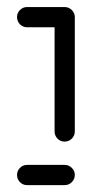

<svg xmlns="http://www.w3.org/2000/svg" viewBox="-20 -539 279 559"><path d="M29.6 -489.3Q29.6 -501.1 38.1 -509.8Q46.7 -518.5 58.9 -518.5H168.1Q180.4 -518.5 189.1 -509.8Q197.8 -501.1 197.8 -489.3Q197.8 -477 189.1 -468.3Q180.4 -459.6 168.1 -459.6H58.9Q46.7 -459.6 38.1 -468.3Q29.6 -477 29.6 -489.3ZM168.1 -518.5Q180.4 -518.5 189.1 -509.8Q197.8 -501.1 197.8 -488.9V-156.3Q197.8 -144.1 189.1 -135.4Q180.4 -126.7 168.1 -126.7Q155.9 -126.7 147.4 -135.4Q138.9 -144.1 138.9 -156.3V-488.9Q138.9 -501.1 147.4 -509.8Q155.9 -518.5 168.1 -518.5ZM29.6 -29.6Q29.6 -41.5 38.1 -50.2Q46.7 -58.9 58.9 -58.9H168.1Q180.4 -58.9 189.1 -50.2Q197.8 -41.5 197.8 -29.6Q197.8 -17.4 189.1 -8.7Q180.4 0 168.1 0H58.9Q46.7 0 38.1 -8.7Q29.6 -17.4 29.6 -29.6Z"/></svg>

Font: 26F Galaxy Sans Medium
Style: Regular
Weight: 500
Designer: C₂₉H₂₅N₃O₅
Version: Version 1.100